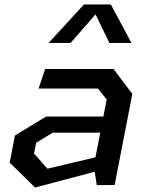

<svg xmlns="http://www.w3.org/2000/svg" viewBox="-20 -830 660 861"><path d="M414 0H494L573.5 -409L489 -520.5H182.5L153 -433H419L458.5 -384L443.5 -307.5H187L47 -222.5L23.5 -100.5L137.5 11L404.5 -60ZM132.5 -142 142 -189.5 216.5 -235H429.5L408 -124.5L192.5 -73.5ZM198 -637.5H296.5L408.5 -765.5L470.5 -637.5H569.5L477 -810H356.5Z"/></svg>

Font: Monaspace Krypton Medium
Style: Italic
Weight: 500
Italic angle: -11°
Designer: Riley Cran & the Lettermatic Team
Foundry: Lettermatic
Version: Version 1.101 (Monaspace Krypton)